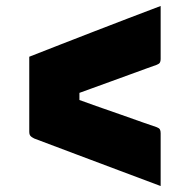

<svg xmlns="http://www.w3.org/2000/svg" viewBox="-20 -622 640 643"><path d="M78 -432Q129 -452 184 -473.5Q239 -495 296 -517Q353 -539 409 -560.5Q465 -582 518 -602Q518 -558 518 -513.5Q518 -469 518 -424Q518 -417 515.5 -412.5Q513 -408 505 -405Q494 -401 471.5 -393Q449 -385 418 -373.5Q387 -362 353.5 -350Q320 -338 286 -325.5Q252 -313 224 -303L246 -344V-257L224 -295Q259 -282 302 -267Q345 -252 386.5 -237.5Q428 -223 460 -211.5Q492 -200 505 -196Q513 -193 515.5 -188.5Q518 -184 518 -176Q518 -132 518 -88Q518 -44 518 1Q448 -25 378 -51.5Q308 -78 237 -104.5Q166 -131 95 -158Q89 -161 85 -164Q81 -167 79.5 -171Q78 -175 78 -181Q78 -244 78 -306.5Q78 -369 78 -432Z"/></svg>

Font: Recursive Black
Style: Regular
Weight: 900
Version: Version 1.085